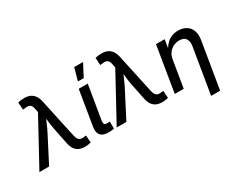

<svg xmlns="http://www.w3.org/2000/svg" viewBox="-146 -1261 2416 1972"><g transform="rotate(-30 1062.5 -275.5)"><path d="M-24.4 0 271 -541.5 264.2 -576.7Q259.3 -607.9 247.8 -623.8Q236.3 -639.6 217.5 -643.3Q198.7 -647 171.4 -642.1L150.4 -640.1L144.5 -727.5Q156.7 -731.4 177.2 -734.1Q197.8 -736.8 220.2 -736.8Q259.8 -736.8 289.3 -723.4Q318.8 -710 338.6 -681.6Q358.4 -653.3 367.7 -608.4L466.3 -151.9Q473.1 -120.1 485.4 -103.8Q497.6 -87.4 515.6 -83.5Q533.7 -79.6 558.1 -84.5L577.6 -86.4L583.5 0Q572.3 3.4 552.7 6.3Q533.2 9.3 510.7 9.3Q471.7 9.3 442.4 -4.4Q413.1 -18.1 394.3 -46.4Q375.5 -74.7 366.7 -119.1L329.1 -304.2Q319.3 -354 314 -402.1Q308.6 -450.2 302.7 -499H335Q313 -450.7 293 -402.1Q272.9 -353.5 247.6 -304.2L90.3 0Z M800.8 2.9Q730.5 2.9 702.4 -29.8Q674.3 -62.5 685.1 -127L752.9 -539.1H859.9L794.4 -146Q789.1 -113.3 796.1 -99.9Q803.2 -86.4 830.1 -86.4Q841.3 -86.4 848.4 -87.2Q855.5 -87.9 860.8 -89.4L861.8 -4.4Q851.6 -2 835.4 0.5Q819.3 2.9 800.8 2.9ZM783.2 -608.4 824.2 -755.4H929.2L852.1 -608.4Z M892.1 0 1187.5 -541.5 1180.7 -576.7Q1175.8 -607.9 1164.3 -623.8Q1152.8 -639.6 1134 -643.3Q1115.2 -647 1087.9 -642.1L1066.9 -640.1L1061 -727.5Q1073.2 -731.4 1093.8 -734.1Q1114.3 -736.8 1136.7 -736.8Q1176.3 -736.8 1205.8 -723.4Q1235.4 -710 1255.1 -681.6Q1274.9 -653.3 1284.2 -608.4L1382.8 -151.9Q1389.6 -120.1 1401.9 -103.8Q1414.1 -87.4 1432.1 -83.5Q1450.2 -79.6 1474.6 -84.5L1494.1 -86.4L1500 0Q1488.8 3.4 1469.2 6.3Q1449.7 9.3 1427.2 9.3Q1388.2 9.3 1358.9 -4.4Q1329.6 -18.1 1310.8 -46.4Q1292 -74.7 1283.2 -119.1L1245.6 -304.2Q1235.8 -354 1230.5 -402.1Q1225.1 -450.2 1219.2 -499H1251.5Q1229.5 -450.7 1209.5 -402.1Q1189.5 -353.5 1164.1 -304.2L1006.8 0Z M1739.3 -317.4 1687 0H1580.6L1669.4 -539.1H1772L1750.5 -406.7L1736.8 -407.2Q1761.2 -455.6 1790.3 -486.6Q1819.3 -517.6 1854.7 -532.2Q1890.1 -546.9 1932.6 -546.9Q1987.8 -546.9 2027.3 -523.4Q2066.9 -500 2084.7 -454.3Q2102.5 -408.7 2091.3 -340.8L2001 204.1H1894L1982.4 -328.1Q1992.7 -388.2 1970.2 -420.9Q1947.8 -453.6 1894.5 -453.6Q1858.4 -453.6 1825.7 -438Q1793 -422.4 1769.8 -392.3Q1746.6 -362.3 1739.3 -317.4Z"/></g></svg>

Font: Inter 18pt Medium
Style: Italic
Weight: 500
Italic angle: -9.3988°
Designer: Rasmus Andersson
Foundry: rsms
Version: Version 4.001;git-66647c0bb